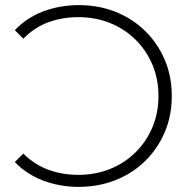

<svg xmlns="http://www.w3.org/2000/svg" viewBox="-20 -725 746 750"><path d="M288 -705Q366 -705 432 -678.5Q498 -652 547 -604Q596 -556 623.5 -491.5Q651 -427 651 -350Q651 -273 623.5 -208.5Q596 -144 547 -96Q498 -48 431.5 -21.5Q365 5 287 5Q214 5 149 -19.5Q84 -44 38 -92L71 -125Q116 -81 170 -61.5Q224 -42 286 -42Q353 -42 410 -65Q467 -88 509.5 -130Q552 -172 575.5 -228Q599 -284 599 -350Q599 -416 575.5 -472Q552 -528 509.5 -570Q467 -612 410 -635Q353 -658 286 -658Q224 -658 170 -638.5Q116 -619 71 -574L38 -607Q84 -656 149 -680.5Q214 -705 288 -705Z"/></svg>

Font: Montserrat Thin Light
Style: Regular
Weight: 300
Version: Version 9.000